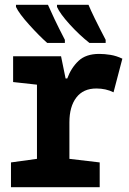

<svg xmlns="http://www.w3.org/2000/svg" viewBox="-20 -785 540 805"><path d="M26 0H398V-104L271 -119V-272Q271 -338 300 -376Q329 -414 384 -414Q424 -414 456 -398L493 -539Q468 -551 443 -555Q418 -559 396 -559Q340 -559 309 -529.5Q278 -500 262 -456H255L236 -549H35V-441L135 -430V-119L26 -104ZM355 -605H423V-618Q368 -723 351 -765H219V-756Q232 -727 272.5 -682.5Q313 -638 355 -605ZM178 -605H252V-618Q226 -668 208.5 -705Q191 -742 181 -765H47V-756Q60 -728 103 -680.5Q146 -633 178 -605Z"/></svg>

Font: Noto Sans Mono Condensed Extra
Style: Regular
Weight: 800
Width: 3
Designer: Monotype Design Team
Foundry: Monotype Imaging Inc.
Version: Version 1.900